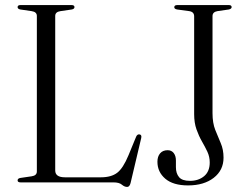

<svg xmlns="http://www.w3.org/2000/svg" viewBox="-20 -720 982 758"><path d="M263 -682.5 218.5 -676Q198 -673 198 -657V-47Q198 -20 236.5 -20H378.5Q419 -20 442.5 -37.8Q466 -55.5 487.5 -107.5L517.5 -180.5Q522 -190.5 530.5 -189.5Q540.5 -188 537.5 -175L495.5 2.5Q491.5 18 482 18Q471.5 18 461 9Q450.5 0 427.5 0H61Q49.5 0 49.5 -8Q49.5 -15.5 60.5 -17.5L105 -24Q125.5 -27 125.5 -43V-657Q125.5 -673 105 -676L60.5 -682.5Q49.5 -684.5 49.5 -692Q49.5 -700 61 -700H262.5Q274 -700 274 -692Q274 -684.5 263 -682.5ZM862.5 -97.5Q862.5 -48 823.8 -18Q785 12 722.5 12Q663.5 12 632.5 -14.5Q601.5 -41 601.5 -81.5Q601.5 -102 612 -114.5Q622.5 -127 642 -127Q657 -127 665.8 -115.8Q674.5 -104.5 674.5 -86.5V-60Q674.5 -35.5 686.8 -20.8Q699 -6 730 -6Q763.5 -6 785.8 -24.5Q808 -43 808 -78.5Q808 -101 798.8 -120.8Q789.5 -140.5 777.2 -161.8Q765 -183 755.8 -209Q746.5 -235 746.5 -269.5V-655.5Q746.5 -673 727.5 -676L679.5 -682.5Q668 -684.5 668 -691.5Q668 -700 680 -700H883Q894.5 -700 894.5 -692Q894.5 -685 883 -682.5L838 -676Q819 -672.5 819 -656.5V-273Q819 -234.5 829.8 -207.2Q840.5 -180 851.5 -154.8Q862.5 -129.5 862.5 -97.5Z"/></svg>

Font: Fraunces 72pt Light
Style: Regular
Weight: 300
Version: Version 1.000;[0bf87f6ff]